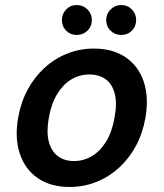

<svg xmlns="http://www.w3.org/2000/svg" viewBox="-20 -731 650 763"><path d="M256 12Q182 12 131 -22.5Q80 -57 59 -119.5Q38 -182 52 -263Q63 -325 90 -375Q117 -425 157 -461.5Q197 -498 247 -518Q297 -538 353 -538Q428 -538 479 -503.5Q530 -469 551 -407Q572 -345 558 -263Q547 -201 520 -151Q493 -101 453 -64.5Q413 -28 363 -8Q313 12 256 12ZM274 -91Q312 -91 345 -110.5Q378 -130 401.5 -168Q425 -206 435 -263Q446 -320 436 -358.5Q426 -397 400 -416Q374 -435 335 -435Q297 -435 264.5 -416Q232 -397 208 -358.5Q184 -320 174 -263Q164 -206 174 -168Q184 -130 210 -110.5Q236 -91 274 -91ZM285 -592Q260 -592 243 -609Q226 -626 226 -652Q226 -676 243 -693.5Q260 -711 285 -711Q310 -711 327.5 -693.5Q345 -676 345 -652Q345 -626 327.5 -609Q310 -592 285 -592ZM462 -592Q437 -592 419.5 -609Q402 -626 402 -652Q402 -676 419.5 -693.5Q437 -711 462 -711Q487 -711 504 -693.5Q521 -676 521 -652Q521 -626 504 -609Q487 -592 462 -592Z"/></svg>

Font: DM Sans 9pt SemiBold
Style: Italic
Weight: 600
Italic angle: -10°
Version: Version 4.004;gftools[0.9.30]